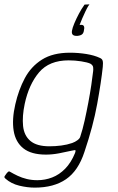

<svg xmlns="http://www.w3.org/2000/svg" viewBox="-25 -719 539 878"><path d="M45 -242Q60 -308 88.5 -361.5Q117 -415 167 -446.5Q217 -478 295 -478Q333 -478 370 -472Q407 -466 432 -454Q442 -450 444.5 -441Q447 -432 445 -413Q438 -346 419.5 -244Q401 -142 361 -24Q333 62 277 100.5Q221 139 134 139Q100 139 63 130Q26 121 0 98Q-5 93 -5 91Q-5 89 -4 87Q-2 84 0.5 80.5Q3 77 5.5 73.5Q8 70 11 68Q13 65 16 65Q19 65 20 66Q37 76 56 85Q75 94 97.5 99.5Q120 105 146 105Q181 105 213.5 92.5Q246 80 273 52.5Q300 25 318 -19Q318 -21 319 -22.5Q320 -24 320 -26Q322 -33 316.5 -32.5Q311 -32 303 -30Q277 -24 245.5 -18Q214 -12 185 -12Q118 -12 82 -40.5Q46 -69 37.5 -121Q29 -173 45 -242ZM88 -244Q76 -187 80.5 -143Q85 -99 114 -74.5Q143 -50 201 -50Q228 -50 255 -53.5Q282 -57 305 -65Q319 -70 329.5 -78Q340 -86 342 -94Q353 -127 362 -167.5Q371 -208 379 -250.5Q387 -293 392.5 -330Q398 -367 401 -394Q402 -401 401 -411Q400 -421 388 -428Q375 -434 346.5 -438.5Q318 -443 289 -443Q200 -443 153.5 -388Q107 -333 88 -244ZM304 -578Q306 -591 315 -612.5Q324 -634 336 -656.5Q348 -679 359 -694Q360 -697 362 -698Q364 -698 371.5 -698.5Q379 -699 384 -699Q383 -698 382.5 -696.5Q382 -695 379 -692Q374 -684 366 -667.5Q358 -651 351 -634.5Q344 -618 339 -605Q354 -607 358 -600.5Q362 -594 359 -582Q358 -570 352 -563.5Q346 -557 330 -555Q315 -554 308.5 -559.5Q302 -565 304 -578Z"/></svg>

Font: Glory Thin ExtraLight
Style: Italic
Weight: 250
Italic angle: -12°
Version: Version 1.011